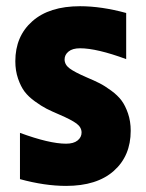

<svg xmlns="http://www.w3.org/2000/svg" viewBox="-20 -592 475 624"><path d="M194.8 12.2Q125.5 12.2 44.9 -9.8V-160.2Q140.6 -125 194.8 -125Q219.2 -125 232.2 -135.5Q245.1 -146 245.1 -161.1Q245.1 -178.2 228.8 -190.4Q212.4 -202.6 173.8 -219.2Q148.4 -230 131.6 -238.5Q114.7 -247.1 93.5 -262.5Q72.3 -277.8 59.8 -294.4Q47.4 -311 38.6 -336.7Q29.8 -362.3 29.8 -393.1Q29.8 -474.1 85 -522.9Q140.1 -571.8 240.2 -571.8Q309.6 -571.8 390.1 -549.8V-399.9Q294.4 -435.1 240.2 -435.1Q215.8 -435.1 202.9 -424.6Q189.9 -414.1 189.9 -398.9Q189.9 -381.8 206.3 -369.6Q222.7 -357.4 261.2 -340.8Q286.6 -330.1 303.5 -321.5Q320.3 -313 341.3 -297.6Q362.3 -282.2 374.8 -265.6Q387.2 -249 396 -223.4Q404.8 -197.8 404.8 -167Q404.8 -85.4 349.9 -36.6Q294.9 12.2 194.8 12.2Z"/></svg>

Font: TASA Explorer
Style: Regular
Weight: 900
Designer: Weizhong Zhang
Foundry: Local Remote
Version: Version 1.000;Glyphs 3.1.2 (3151)